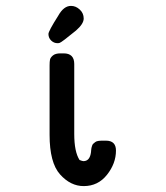

<svg xmlns="http://www.w3.org/2000/svg" viewBox="-20 -630 565 654"><path d="M145 -514.2Q145 -523.9 178.2 -576.2Q197.3 -610.4 222.2 -609.9Q238.3 -609.9 251.7 -597.4Q265.1 -585 265.1 -566.9Q265.1 -548.8 238.8 -525.9Q189.9 -485.8 183.1 -483.9Q180.2 -482.9 175.8 -482.9Q163.6 -482.9 154.3 -491.9Q145 -501 145 -514.2ZM148.9 -170.9V-407.2Q148.9 -420.4 150.4 -427.2Q151.9 -434.1 160.4 -441.2Q168.9 -448.2 186 -448.2H196.8Q232.9 -448.2 232.9 -412.1V-173.8Q232.9 -112.8 251 -85Q260.7 -81.1 264.2 -81.1Q286.1 -81.1 290 -111.8Q290 -112.8 290.5 -118.4Q291 -124 291.5 -126Q292 -127.9 293.5 -133.1Q294.9 -138.2 297.9 -140.6Q300.8 -143.1 304.4 -146Q308.1 -148.9 314.5 -149.9Q320.8 -150.9 329.1 -150.9H340.8Q375 -150.9 375 -117.2Q375 -73.2 344.5 -34.7Q314 3.9 265.1 3.9Q220.2 3.9 184.6 -35.9Q148.9 -75.7 148.9 -170.9Z"/></svg>

Font: CMU Typewriter Text
Style: Bold
Weight: 700
Version: Version 0.7.0